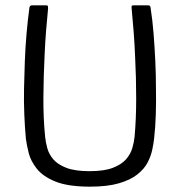

<svg xmlns="http://www.w3.org/2000/svg" viewBox="-20 -693 674 719"><path d="M317 6Q235 6 188 -13Q141 -32 118 -61Q95 -90 87.5 -120Q80 -150 77 -173Q73 -215 71 -264.5Q69 -314 70 -362Q71 -411 73 -464Q75 -517 79.5 -568Q84 -619 90 -663Q90 -667 92.5 -670Q95 -673 99 -673Q113 -673 126 -673Q139 -673 153 -673Q158 -673 159 -671Q160 -669 160 -661Q156 -621 152.5 -577Q149 -533 147 -486Q143 -406 142.5 -328Q142 -250 149 -181Q151 -161 157 -138.5Q163 -116 179.5 -96.5Q196 -77 228.5 -64.5Q261 -52 315 -52Q370 -52 402.5 -64.5Q435 -77 452 -96.5Q469 -116 475.5 -138.5Q482 -161 484 -181Q490 -248 490 -324.5Q490 -401 486 -480Q484 -528 480.5 -574Q477 -620 473 -661Q472 -669 473.5 -671Q475 -673 479 -673Q494 -673 507.5 -673Q521 -673 536 -673Q540 -673 542 -670Q544 -667 544 -663Q551 -619 555 -568.5Q559 -518 561.5 -466Q564 -414 564 -365Q565 -316 563.5 -266Q562 -216 557 -173Q555 -155 550 -131.5Q545 -108 532.5 -84Q520 -60 494 -39.5Q468 -19 425 -6.5Q382 6 317 6Z"/></svg>

Font: Glory Thin
Style: Regular
Weight: 400
Version: Version 1.011